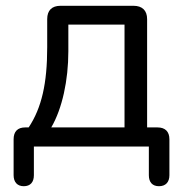

<svg xmlns="http://www.w3.org/2000/svg" viewBox="-20 -506 633 663"><path d="M62 137C85 137 97 123 97 99V0H494V99C494 123 506 137 529 137C552 137 565 123 565 99V-25C565 -52 550 -66 524 -66H488V-440C488 -470 471 -486 441 -486H189C159 -486 143 -470 143 -440V-343C143 -218 124 -134 79 -66H67C41 -66 27 -52 27 -25V99C27 123 40 137 62 137ZM157 -66C195 -131 216 -229 216 -329V-421H410V-66Z"/></svg>

Font: SN Pro Book
Style: Regular
Weight: 350
Designer: Tobias Whetton
Foundry: Supernotes
Version: Version 1.003;Glyphs 3.3 (3324)